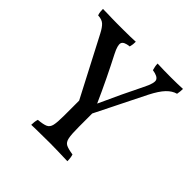

<svg xmlns="http://www.w3.org/2000/svg" viewBox="-177 -829 984 984"><g transform="rotate(45 315.0 -337.5)"><path d="M365 -264V-163Q365 -110 370 -85.5Q375 -61 391.5 -53Q408 -45 442 -40Q445 -31 446.5 -20Q448 -9 448 3Q415 2 382 1Q349 0 321 0Q299 0 272.5 0.5Q246 1 222.5 1Q199 1 185 2Q185 -9 186.5 -20Q188 -31 191 -40Q227 -43 244 -50.5Q261 -58 266 -80.5Q271 -103 271 -150V-264ZM357 -244H279L105 -578Q89 -609 74 -622.5Q59 -636 31 -637Q27 -648 26 -658Q25 -668 25 -678Q39 -678 56 -677.5Q73 -677 91.5 -676.5Q110 -676 129 -676Q148 -676 173.5 -676Q199 -676 223.5 -676.5Q248 -677 263 -678Q263 -667 262 -658.5Q261 -650 258 -639Q219 -635 213.5 -617.5Q208 -600 230 -557Q257 -505 288.5 -440Q320 -375 351 -305H343Q375 -376 403.5 -436Q432 -496 455 -542Q482 -595 475 -613Q468 -631 428 -637Q425 -648 423 -657.5Q421 -667 421 -678Q439 -677 468 -676.5Q497 -676 519 -676Q542 -676 565 -676.5Q588 -677 605 -678Q605 -668 604 -659Q603 -650 601 -639Q574 -632 550 -607Q526 -582 500 -531Z"/></g></svg>

Font: Vollkorn
Style: Regular
Weight: 400
Designer: Friedrich Althausen
Foundry: Friedrich Althausen
Version: Version 5.001